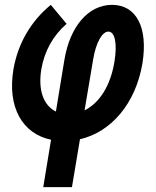

<svg xmlns="http://www.w3.org/2000/svg" viewBox="-20 -570 640 790"><path d="M245 -324 210 -111C159 -136 136 -199 150 -285C163 -361 199 -424 254 -472L189 -550C107 -483 53 -390 35 -283C10 -130 71 -20 190 5L158 200H276L309 3C438 -27 538 -144 566 -309C590 -457 541 -550 441 -550C344 -550 268 -462 245 -324ZM328 -116 363 -324C375 -397 401 -440 426 -440C453 -440 463 -390 451 -317C435 -217 389 -146 328 -116Z"/></svg>

Font: CommitMono
Style: Bold Italic
Weight: 700
Monospace: yes
Designer: Eigil Nikolajsen
Foundry: Eigil Nikolajsen
Version: Version 1.143